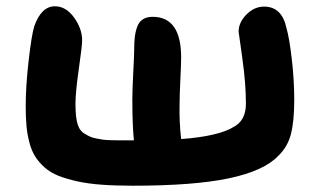

<svg xmlns="http://www.w3.org/2000/svg" viewBox="-20 -615 1007 605"><path d="M397.9 -29.8Q343.3 -29.8 300.3 -33Q257.3 -36.1 223.1 -43.7Q189 -51.3 163.8 -61.3Q138.7 -71.3 120.6 -87.4Q102.5 -103.5 91.1 -121.6Q79.6 -139.6 72.8 -165.3Q65.9 -190.9 63.5 -217.8Q61 -244.6 61 -280.8Q61 -342.8 70.1 -422.6Q79.1 -502.4 87.9 -532.2Q110.4 -595.2 152.8 -595.2Q188 -595.2 213.4 -559.8Q238.8 -524.4 238.8 -487.8Q238.8 -470.2 228.3 -397.5Q217.8 -324.7 217.8 -287.1Q217.8 -243.7 225.1 -221.9Q232.4 -200.2 250 -191.9Q256.8 -187.5 264.6 -184.1Q272.5 -180.7 284.4 -178.5Q296.4 -176.3 304 -175Q311.5 -173.8 328.4 -173.3Q345.2 -172.9 350.8 -172.9Q356.4 -172.9 377.2 -172.9Q397.9 -172.9 401.9 -172.9Q397 -222.7 397 -301.8Q397 -331.1 399.9 -386.5Q402.8 -441.9 402.8 -457Q402.8 -481.9 404.8 -498.5Q406.7 -515.1 412.4 -530.8Q418 -546.4 430.2 -554.2Q442.4 -562 460.9 -562Q550.8 -562 550.8 -434.1Q550.8 -414.6 548.3 -364.5Q545.9 -314.5 545.9 -288.1Q544.4 -232.9 550.8 -176.8Q667.5 -185.5 715.8 -214.8Q754.9 -234.9 754.9 -288.1Q754.9 -351.6 743.4 -432.9Q731.9 -514.2 731.9 -515.1Q731.9 -544.4 756.6 -569.3Q781.2 -594.2 812 -594.2Q868.7 -594.2 882.8 -525.9Q891.6 -496.1 899.4 -429.2Q907.2 -362.3 907.2 -300.8Q907.2 -232.9 896.7 -192.4Q886.2 -151.9 856.9 -124Q812.5 -76.7 701.7 -53.2Q590.8 -29.8 397.9 -29.8Z"/></svg>

Font: Shantell Sans Irregular Bouncy
Style: Bold
Weight: 700
Designer: Stephen Nixon, Anya Danilova, Shantell Martin
Foundry: Arrow Type
Version: Version 1.006;[9816181b4]